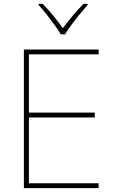

<svg xmlns="http://www.w3.org/2000/svg" viewBox="-20 -969 590 989"><path d="M488 0H103V-714H488V-689H129V-389H468V-364H129V-25H488ZM293 -792Q281 -813 261 -840.5Q241 -868 219.5 -895.5Q198 -923 179 -943V-949H200Q228 -921 255.5 -887Q283 -853 304 -824Q325 -853 353.5 -887Q382 -921 410 -949H431V-943Q413 -923 390.5 -895.5Q368 -868 347.5 -840.5Q327 -813 315 -792Z"/></svg>

Font: Noto Sans Thaana Thin
Style: Regular
Weight: 100
Designer: David Williams
Foundry: Google Inc.
Version: Version 3.001; ttfautohint (v1.8.4.7-5d5b)